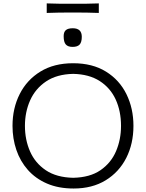

<svg xmlns="http://www.w3.org/2000/svg" viewBox="-20 -1097 858 1128"><path d="M412.5 10.5Q323 10.5 255.8 -18.8Q188.5 -48 143.5 -99Q98.5 -150 76 -216.5Q53.5 -283 53.5 -357.5Q53.5 -461 95.8 -544.5Q138 -628 217.8 -676.8Q297.5 -725.5 409.5 -725.5Q523.5 -725.5 602.8 -676.2Q682 -627 723 -543.5Q764 -460 764 -357.5Q764 -252.5 721.8 -169.2Q679.5 -86 600.8 -37.8Q522 10.5 412.5 10.5ZM410 -52.5Q508.5 -54.5 570.5 -97.2Q632.5 -140 661.8 -208.8Q691 -277.5 691 -357.5Q691 -444 659.8 -512.2Q628.5 -580.5 566 -620.8Q503.5 -661 410 -663Q314 -661 251 -618.8Q188 -576.5 157.2 -507.8Q126.5 -439 126.5 -357.5Q126.5 -276 156.5 -207.5Q186.5 -139 249.2 -96.8Q312 -54.5 410 -52.5ZM406.5 -821.5Q379 -821.5 366.5 -835.8Q354 -850 354 -884.5Q354 -909 366.8 -920Q379.5 -931 407.5 -931Q460.5 -931 460.5 -881Q460.5 -849 447.8 -835.2Q435 -821.5 406.5 -821.5ZM254.5 -1021V-1077Q289 -1075.5 327.2 -1075.2Q365.5 -1075 407.5 -1075Q449.5 -1075 487.8 -1075.2Q526 -1075.5 560.5 -1077V-1021Q526 -1022.5 487.8 -1023Q449.5 -1023.5 407.5 -1023.5Q365.5 -1023.5 327.2 -1023Q289 -1022.5 254.5 -1021Z"/></svg>

Font: Commissioner Flair Light
Style: Regular
Weight: 300
Designer: Kostas Bartsokas
Foundry: Kostas Bartsokas
Version: Version 1.000; ttfautohint (v1.8.3)